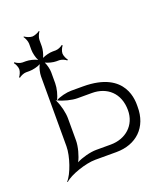

<svg xmlns="http://www.w3.org/2000/svg" viewBox="-160 -642 660 769"><g transform="rotate(-20 170.5 -258.0)"><path d="M-43 -415 -40 -412C-35 -417 -20 -424 -10 -424H5C19 -424 41 -429 53 -436C46 -424 41 -402 41 -388V-90C41 -48 17 21 -5 44L-3 46C20 24 89 0 131 0H221C306 0 364 -54 363 -142C363 -162 371 -293 185 -293H135C115 -293 85 -286 68 -276C78 -293 85 -323 85 -343V-390C85 -403 80 -423 74 -435C86 -429 106 -424 119 -424H132C142 -424 157 -417 162 -412L165 -415C160 -420 153 -435 153 -445C153 -455 160 -470 165 -475L162 -478C157 -473 142 -466 132 -466H119C106 -466 86 -461 74 -455C80 -467 85 -487 85 -500V-528C85 -538 92 -554 97 -560L95 -562C89 -557 73 -550 63 -550C53 -550 37 -557 31 -562L29 -560C34 -554 41 -538 41 -528V-502C41 -488 46 -466 53 -454C41 -461 19 -466 5 -466H-10C-20 -466 -35 -473 -40 -478L-43 -475C-38 -470 -31 -455 -31 -445C-31 -435 -38 -420 -43 -415ZM63 -14C75 -36 85 -74 85 -99V-194C85 -216 77 -251 66 -273C67 -274 67 -275 68 -276C90 -265 125 -256 148 -256H210C274 -256 322 -215 322 -142C322 -78 274 -36 210 -36H148C123 -36 85 -26 63 -14ZM63 -278C64 -277 66 -277 68 -276C67 -276 66 -274 65 -274C64 -275 64 -277 63 -278Z"/></g></svg>

Font: Armata Saber
Style: Rg
Weight: 400
Designer: Jasper
Foundry: Cannot Into Space Fonts
Version: Version 0.970